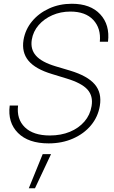

<svg xmlns="http://www.w3.org/2000/svg" viewBox="-20 -759 611 1032"><path d="M241.2 11.7Q132.8 11.7 76.7 -44.4Q20.5 -100.6 32.2 -191.9H77.1Q68.4 -118.7 113.8 -74.7Q159.2 -30.8 248 -30.8Q307.6 -30.8 355.5 -50.5Q403.3 -70.3 433.8 -105.7Q464.4 -141.1 472.2 -188.5Q481.4 -242.7 450.2 -277.6Q418.9 -312.5 338.4 -336.9L260.3 -360.8Q170.4 -387.7 133.1 -432.6Q95.7 -477.5 106.4 -544.4Q116.2 -601.1 152.6 -644.8Q189 -688.5 244.4 -713.6Q299.8 -738.8 366.2 -738.8Q466.3 -738.8 518.8 -682.1Q571.3 -625.5 560.5 -534.7H516.6Q523.4 -606.9 481.4 -651.9Q439.5 -696.8 358.4 -696.8Q305.7 -696.8 261.2 -677.2Q216.8 -657.7 187.5 -623.8Q158.2 -589.8 150.9 -545.9Q142.6 -494.6 173.1 -460Q203.6 -425.3 278.3 -402.8L356.9 -379.4Q450.7 -351.1 489.5 -305.4Q528.3 -259.8 516.6 -189.9Q506.8 -130.9 469 -85.4Q431.2 -40 372.3 -14.2Q313.5 11.7 241.2 11.7ZM134.8 252.9 209.5 69.3H254.4L168 252.9Z"/></svg>

Font: Inter Display Extra Light
Style: Italic
Weight: 200
Italic angle: -9.39999°
Designer: Rasmus Andersson
Foundry: rsms
Version: Version 4.000;git-4fc901f